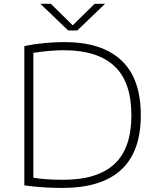

<svg xmlns="http://www.w3.org/2000/svg" viewBox="-20 -964 813 990"><path d="M302 5Q251.5 5 207.5 2.2Q163.5 -0.5 105.5 -8V-726.5Q156.5 -737 210.2 -742Q264 -747 312 -747Q505.5 -747 605.8 -652.8Q706 -558.5 706 -370Q706 -181 604.2 -88Q502.5 5 302 5ZM307 -37Q482 -37 569.8 -118Q657.5 -199 657.5 -370Q657.5 -541 570 -623Q482.5 -705 309.5 -705Q272 -705 233.2 -701.5Q194.5 -698 152 -691.5V-47.5Q183 -42.5 219.5 -39.8Q256 -37 307 -37ZM331.5 -807 188 -944.5H242L355 -833.5L468 -944.5H522L378.5 -807Z"/></svg>

Font: Encode Sans Expanded Expanded ExtraLight
Style: Regular
Weight: 200
Width: 7
Designer: Multiple Designers
Foundry: Impallari Type
Version: Version 3.000; ttfautohint (v1.8.3) -l 8 -r 50 -G 200 -x 14 